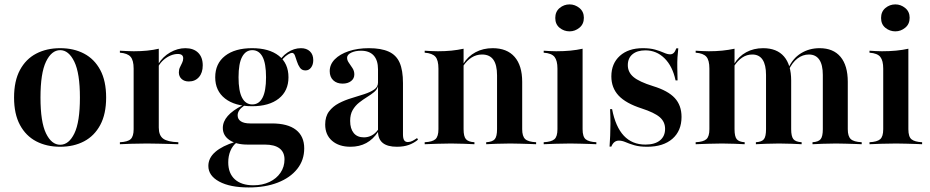

<svg xmlns="http://www.w3.org/2000/svg" viewBox="-20 -643 4148 856"><path d="M248.4 11.3Q187.9 11.3 141.5 -12.9Q95.2 -37.1 69 -85.9Q42.7 -134.7 42.7 -208.1Q42.7 -282.3 69 -331Q95.2 -379.8 141.5 -404Q187.9 -428.2 248.4 -428.2Q308.9 -428.2 354.8 -404Q400.8 -379.8 427 -331Q453.2 -282.3 453.2 -208.1Q453.2 -134.7 427 -85.9Q400.8 -37.1 354.8 -12.9Q308.9 11.3 248.4 11.3ZM248.4 2.4Q287.1 2.4 311.7 -48.4Q336.3 -99.2 336.3 -208.1Q336.3 -316.9 311.3 -368.1Q286.3 -419.4 248.4 -419.4Q209.7 -419.4 185.1 -368.1Q160.5 -316.9 160.5 -208.1Q160.5 -99.2 185.1 -48.4Q209.7 2.4 248.4 2.4Z M514.5 0V-8.9Q550 -10.5 562.9 -23Q575.8 -35.5 575.8 -66.9V-337.1Q575.8 -374.2 562.1 -389.9Q548.4 -405.6 514.5 -408.1V-416.9Q533.9 -416.1 547.2 -415.3Q560.5 -414.5 576.6 -414.5Q640.3 -414.5 687.9 -425.8V-74.2Q687.9 -39.5 707.3 -25Q726.6 -10.5 775 -8.9V0Q760.5 -0.8 737.1 -1.2Q713.7 -1.6 687.1 -2.4Q660.5 -3.2 634.7 -3.2Q596.8 -3.2 563.7 -2Q530.6 -0.8 514.5 0ZM821.8 -279.8Q801.6 -279.8 789.5 -291.1Q777.4 -302.4 777.4 -320.2Q777.4 -333.1 782.3 -343.1Q787.1 -353.2 791.9 -362.9Q796.8 -372.6 796.8 -383.1Q796.8 -402.4 772.6 -402.4Q757.3 -402.4 740.7 -395.6Q724.2 -388.7 710.1 -376.6Q696 -364.5 686.3 -347.6L685.5 -357.3Q705.6 -390.3 738.7 -409.3Q771.8 -428.2 806.5 -428.2Q842.7 -428.2 863.3 -408.1Q883.9 -387.9 883.9 -351.6Q883.9 -318.5 866.9 -299.2Q850 -279.8 821.8 -279.8Z M1088.7 192.7Q1005.6 192.7 957.3 166.5Q908.9 140.3 908.9 96.8Q908.9 61.3 939.9 34.3Q971 7.3 1029 -10.5L1034.7 -7.3Q1016.9 6.5 1007.3 29.4Q997.6 52.4 997.6 80.6Q997.6 129.8 1027 156.5Q1056.5 183.1 1109.7 183.1Q1150 183.1 1181.5 168.1Q1212.9 153.2 1230.6 127Q1248.4 100.8 1248.4 67.7Q1248.4 35.5 1226.2 18.5Q1204 1.6 1160.5 1.6H1083.1Q1033.1 1.6 1003.2 -18.5Q973.4 -38.7 973.4 -72.6Q973.4 -100.8 995.2 -125.8Q1016.9 -150.8 1061.3 -173.4L1069.4 -172.6Q1053.2 -161.3 1046.4 -150.8Q1039.5 -140.3 1039.5 -129Q1039.5 -111.3 1054 -102Q1068.5 -92.7 1095.2 -92.7H1191.9Q1262.9 -92.7 1299.6 -64.1Q1336.3 -35.5 1336.3 18.5Q1336.3 71 1305.2 110.1Q1274.2 149.2 1218.5 171Q1162.9 192.7 1088.7 192.7ZM1104 -169.4Q1027.4 -169.4 983.5 -203.6Q939.5 -237.9 939.5 -298.4Q939.5 -359.7 983.5 -394Q1027.4 -428.2 1104 -428.2Q1179.8 -428.2 1223 -394.4Q1266.1 -360.5 1266.1 -298.4Q1266.1 -237.9 1223 -203.6Q1179.8 -169.4 1104 -169.4ZM1104.8 -177.4Q1134.7 -177.4 1150.4 -207.3Q1166.1 -237.1 1166.1 -298.4Q1166.1 -360.5 1150.4 -389.9Q1134.7 -419.4 1104.8 -419.4Q1075.8 -419.4 1059.7 -389.9Q1043.5 -360.5 1043.5 -298.4Q1043.5 -237.1 1059.3 -207.3Q1075 -177.4 1104.8 -177.4ZM1341.9 -329Q1325.8 -329 1317.3 -341.1Q1308.9 -353.2 1304 -368.5Q1299.2 -383.9 1294.8 -395.6Q1290.3 -407.3 1281.5 -407.3Q1275.8 -407.3 1264.9 -400.8Q1254 -394.4 1242.7 -382.3Q1231.5 -370.2 1223.4 -352.4L1219.4 -358.9Q1233.1 -389.5 1261.7 -408.9Q1290.3 -428.2 1321.8 -428.2Q1346.8 -428.2 1361.7 -414.1Q1376.6 -400 1376.6 -375Q1376.6 -354.8 1366.9 -341.9Q1357.3 -329 1341.9 -329Z M1542.7 11.3Q1491.1 11.3 1460.5 -15.3Q1429.8 -41.9 1429.8 -87.9Q1429.8 -123.4 1446.8 -146Q1463.7 -168.5 1490.7 -182.7Q1517.7 -196.8 1547.6 -205.6Q1577.4 -214.5 1604.4 -223.4Q1631.5 -232.3 1648.4 -244Q1665.3 -255.6 1665.3 -275V-333.9Q1665.3 -374.2 1646 -395.6Q1626.6 -416.9 1589.5 -416.9Q1563.7 -416.9 1545.6 -408.1Q1527.4 -399.2 1527.4 -385.5Q1527.4 -374.2 1535.5 -362.9Q1543.5 -351.6 1551.6 -339.1Q1559.7 -326.6 1559.7 -311.3Q1559.7 -292.7 1545.2 -281.5Q1530.6 -270.2 1507.3 -270.2Q1481.5 -270.2 1465.7 -285.1Q1450 -300 1450 -325.8Q1450 -355.6 1472.6 -378.6Q1495.2 -401.6 1534.7 -414.9Q1574.2 -428.2 1625 -428.2Q1679 -428.2 1712.9 -412.9Q1746.8 -397.6 1761.7 -363.7Q1776.6 -329.8 1776.6 -272.6V-44.4Q1776.6 -25.8 1781.9 -17.7Q1787.1 -9.7 1798.4 -9.7Q1808.9 -9.7 1819 -14.9Q1829 -20.2 1839.5 -27.4L1843.5 -20.2Q1825 -4.8 1802.4 3.2Q1779.8 11.3 1749.2 11.3Q1666.9 11.3 1665.3 -54.8Q1643.5 -21.8 1612.9 -5.2Q1582.3 11.3 1542.7 11.3ZM1602.4 -30.6Q1621 -30.6 1637.1 -39.1Q1653.2 -47.6 1665.3 -64.5V-258.9Q1661.3 -243.5 1647.6 -232.3Q1633.9 -221 1616.1 -210.1Q1598.4 -199.2 1581 -185.5Q1563.7 -171.8 1552.4 -152.4Q1541.1 -133.1 1541.1 -104Q1541.1 -69.4 1556.9 -50Q1572.6 -30.6 1602.4 -30.6Z M2147.6 0V-8.9Q2175.8 -10.5 2185.9 -22.6Q2196 -34.7 2196 -66.9V-306.5Q2196 -354 2179.4 -377Q2162.9 -400 2129 -400Q2104 -400 2082.7 -386.7Q2061.3 -373.4 2044.4 -347.6L2045.2 -358.1Q2066.1 -391.9 2100 -410.1Q2133.9 -428.2 2176.6 -428.2Q2240.3 -428.2 2274.2 -389.5Q2308.1 -350.8 2308.1 -278.2V-66.9Q2308.1 -35.5 2321.4 -23Q2334.7 -10.5 2370.2 -8.9V0Q2359.7 -0.8 2340.3 -1.2Q2321 -1.6 2298.8 -2.4Q2276.6 -3.2 2254.8 -3.2Q2223.4 -3.2 2193.1 -2Q2162.9 -0.8 2147.6 0ZM1873.4 0V-8.9Q1908.1 -10.5 1921.4 -22.6Q1934.7 -34.7 1934.7 -66.9V-337.1Q1934.7 -375 1921 -390.3Q1907.3 -405.6 1873.4 -408.1V-416.9Q1889.5 -416.1 1903.2 -415.3Q1916.9 -414.5 1932.3 -414.5Q1964.5 -414.5 1992.7 -417.3Q2021 -420.2 2046.8 -425.8V-66.9Q2046.8 -34.7 2057.3 -22.6Q2067.7 -10.5 2095.2 -8.9V0Q2076.6 -0.8 2049.2 -2Q2021.8 -3.2 1991.1 -3.2Q1960.5 -3.2 1928.2 -2Q1896 -0.8 1873.4 0Z M2404 0V-8.9Q2437.9 -10.5 2451.6 -22.2Q2465.3 -33.9 2465.3 -66.9V-337.1Q2465.3 -372.6 2452.4 -389.1Q2439.5 -405.6 2404 -408.1V-416.9Q2417.7 -416.1 2431.9 -415.3Q2446 -414.5 2459.7 -414.5Q2493.5 -414.5 2523 -417.3Q2552.4 -420.2 2577.4 -425.8V-66.9Q2577.4 -33.1 2591.5 -21.8Q2605.6 -10.5 2638.7 -8.9V0Q2628.2 -0.8 2609.3 -1.2Q2590.3 -1.6 2567.7 -2.4Q2545.2 -3.2 2522.6 -3.2Q2489.5 -3.2 2455.2 -2Q2421 -0.8 2404 0ZM2519.4 -503.2Q2494.4 -503.2 2475 -519Q2455.6 -534.7 2455.6 -562.9Q2455.6 -591.1 2475 -607.3Q2494.4 -623.4 2519.4 -623.4Q2543.5 -623.4 2563.3 -607.3Q2583.1 -591.1 2583.1 -563.7Q2583.1 -535.5 2563.3 -519.4Q2543.5 -503.2 2519.4 -503.2Z M2865.3 11.3Q2830.6 11.3 2807.7 4.4Q2784.7 -2.4 2769 -9.3Q2753.2 -16.1 2739.5 -16.1Q2716.1 -16.1 2705.6 10.5H2697.6Q2699.2 -13.7 2700.4 -38.3Q2701.6 -62.9 2701.6 -91.9Q2701.6 -121 2700 -156.5H2708.9Q2724.2 -77.4 2761.3 -37.9Q2798.4 1.6 2857.3 1.6Q2899.2 1.6 2922.2 -16.9Q2945.2 -35.5 2945.2 -68.5Q2945.2 -100 2921.4 -120.6Q2897.6 -141.1 2840.3 -159.7Q2770.2 -182.3 2737.9 -216.9Q2705.6 -251.6 2705.6 -302.4Q2705.6 -359.7 2743.5 -394Q2781.5 -428.2 2846 -428.2Q2878.2 -428.2 2900.8 -421.8Q2923.4 -415.3 2939.5 -408.1Q2955.6 -400.8 2967.7 -400.8Q2977.4 -400.8 2983.9 -407.3Q2990.3 -413.7 2995.2 -427.4H3004Q3001.6 -407.3 3000.4 -387.1Q2999.2 -366.9 2999.6 -342.7Q3000 -318.5 3000.8 -284.7H2991.9Q2978.2 -348.4 2942.3 -383.5Q2906.5 -418.5 2857.3 -418.5Q2821 -418.5 2800 -401.2Q2779 -383.9 2779 -352.4Q2779 -321 2804.4 -299.6Q2829.8 -278.2 2891.9 -258.9Q2958.1 -238.7 2988.3 -206Q3018.5 -173.4 3018.5 -121.8Q3018.5 -59.7 2977.8 -24.2Q2937.1 11.3 2865.3 11.3Z M3602.4 0V-8.9Q3629 -10.5 3638.7 -22.6Q3648.4 -34.7 3648.4 -66.9V-308.9Q3648.4 -354 3632.7 -377Q3616.9 -400 3586.3 -400Q3558.9 -400 3535.5 -382.3Q3512.1 -364.5 3496 -329.8L3494.4 -338.7Q3514.5 -383.1 3551.2 -405.6Q3587.9 -428.2 3633.9 -428.2Q3695.2 -428.2 3727.4 -389.5Q3759.7 -350.8 3759.7 -278.2V-66.9Q3759.7 -35.5 3773 -23Q3786.3 -10.5 3821.8 -8.9V0Q3811.3 -0.8 3791.9 -1.2Q3772.6 -1.6 3750.4 -2.4Q3728.2 -3.2 3707.3 -3.2Q3676.6 -3.2 3647.2 -2Q3617.7 -0.8 3602.4 0ZM3081.5 0V-8.9Q3116.1 -10.5 3129.4 -22.6Q3142.7 -34.7 3142.7 -66.9V-337.1Q3142.7 -375 3129 -390.3Q3115.3 -405.6 3081.5 -408.1V-416.9Q3098.4 -416.1 3112.1 -415.3Q3125.8 -414.5 3140.3 -414.5Q3171.8 -414.5 3200 -417.3Q3228.2 -420.2 3254.8 -425.8V-66.9Q3254.8 -34.7 3264.5 -22.6Q3274.2 -10.5 3300 -8.9V0Q3282.3 -0.8 3255.6 -2Q3229 -3.2 3199.2 -3.2Q3168.5 -3.2 3136.3 -2Q3104 -0.8 3081.5 0ZM3350 0V-8.9Q3376.6 -10.5 3385.9 -22.6Q3395.2 -34.7 3395.2 -66.9V-308.9Q3395.2 -354 3379.8 -377Q3364.5 -400 3333.9 -400Q3309.7 -400 3289.5 -386.7Q3269.4 -373.4 3252.4 -347.6L3253.2 -358.1Q3273.4 -391.9 3306.9 -410.1Q3340.3 -428.2 3382.3 -428.2Q3443.5 -428.2 3475.4 -391.1Q3507.3 -354 3507.3 -283.9V-66.9Q3507.3 -35.5 3516.9 -23Q3526.6 -10.5 3554 -8.9V0Q3539.5 -0.8 3510.9 -2Q3482.3 -3.2 3453.2 -3.2Q3424.2 -3.2 3394.8 -2Q3365.3 -0.8 3350 0Z M3856.5 0V-8.9Q3890.3 -10.5 3904 -22.2Q3917.7 -33.9 3917.7 -66.9V-337.1Q3917.7 -372.6 3904.8 -389.1Q3891.9 -405.6 3856.5 -408.1V-416.9Q3870.2 -416.1 3884.3 -415.3Q3898.4 -414.5 3912.1 -414.5Q3946 -414.5 3975.4 -417.3Q4004.8 -420.2 4029.8 -425.8V-66.9Q4029.8 -33.1 4044 -21.8Q4058.1 -10.5 4091.1 -8.9V0Q4080.6 -0.8 4061.7 -1.2Q4042.7 -1.6 4020.2 -2.4Q3997.6 -3.2 3975 -3.2Q3941.9 -3.2 3907.7 -2Q3873.4 -0.8 3856.5 0ZM3971.8 -503.2Q3946.8 -503.2 3927.4 -519Q3908.1 -534.7 3908.1 -562.9Q3908.1 -591.1 3927.4 -607.3Q3946.8 -623.4 3971.8 -623.4Q3996 -623.4 4015.7 -607.3Q4035.5 -591.1 4035.5 -563.7Q4035.5 -535.5 4015.7 -519.4Q3996 -503.2 3971.8 -503.2Z"/></svg>

Font: Playfair 144pt
Style: Bold
Weight: 700
Version: Version 2.001;gftools[0.9.30]